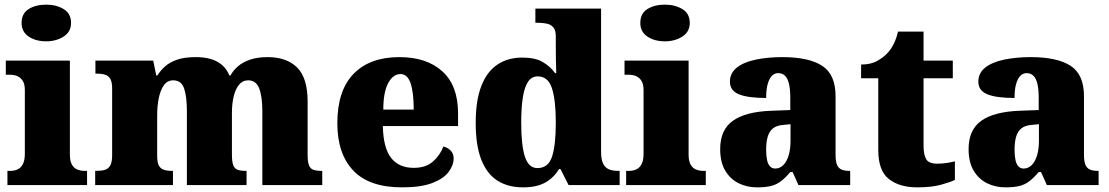

<svg xmlns="http://www.w3.org/2000/svg" viewBox="-20 -797 4777 827"><path d="M12 0V-61H24Q43 -61 57 -68Q71 -75 79 -91Q87 -107 87 -135V-409Q87 -434 78.5 -448Q70 -462 56 -468.5Q42 -475 24 -475H5V-536H281V-131Q281 -105 289 -89.5Q297 -74 311.5 -67.5Q326 -61 344 -61H355V0ZM179 -619Q134 -619 103.5 -639.5Q73 -660 73 -698Q73 -739 103.5 -758Q134 -777 179 -777Q222 -777 254 -758Q286 -739 286 -698Q286 -660 254 -639.5Q222 -619 179 -619Z M390 0V-61H394Q417 -61 432 -65.5Q447 -70 455 -84.5Q463 -99 463 -128V-417Q463 -444 455 -457.5Q447 -471 432 -475.5Q417 -480 395 -480H391V-536H640L653 -472H658Q671 -493 691 -511Q711 -529 743 -540Q775 -551 823 -551Q861 -551 889 -542.5Q917 -534 937 -516.5Q957 -499 968 -472H973Q984 -493 1004.5 -511Q1025 -529 1057 -540Q1089 -551 1132 -551Q1215 -551 1260 -506Q1305 -461 1305 -360V-131Q1305 -101 1310.5 -86Q1316 -71 1329 -66Q1342 -61 1364 -61H1368V0H1110V-317Q1110 -381 1096.5 -416Q1083 -451 1049 -451Q1025 -451 1009.5 -432Q994 -413 986.5 -381.5Q979 -350 979 -312V-131Q979 -101 984.5 -86Q990 -71 1003 -66Q1016 -61 1038 -61H1042V0H785V-317Q785 -381 773 -416Q761 -451 726 -451Q701 -451 686 -430Q671 -409 664 -375Q657 -341 657 -301V-125Q657 -98 664 -84.5Q671 -71 685 -66Q699 -61 721 -61H725V0Z M1712 10Q1570 10 1501.5 -62.5Q1433 -135 1433 -266Q1433 -407 1503 -479Q1573 -551 1700 -551Q1818 -551 1885.5 -489.5Q1953 -428 1953 -309V-254H1629Q1631 -160 1664.5 -117Q1698 -74 1762 -74Q1813 -74 1843.5 -100Q1874 -126 1890 -166Q1909 -161 1921.5 -148Q1934 -135 1934 -115Q1934 -85 1912 -56Q1890 -27 1841.5 -8.5Q1793 10 1712 10ZM1762 -325Q1762 -399 1748.5 -438.5Q1735 -478 1705 -478Q1673 -478 1652 -439Q1631 -400 1631 -325Z M2233 10Q2168 10 2122.5 -19Q2077 -48 2053 -109.5Q2029 -171 2029 -267Q2029 -364 2053 -426Q2077 -488 2122 -518.5Q2167 -549 2230 -549Q2285 -549 2317.5 -530Q2350 -511 2371 -482H2376Q2375 -505 2374.5 -536Q2374 -567 2374 -596V-641Q2374 -667 2363 -679.5Q2352 -692 2334 -695.5Q2316 -699 2294 -699H2286V-760H2569V-143Q2569 -112 2577 -94Q2585 -76 2601 -68.5Q2617 -61 2641 -61H2649V0H2429L2394 -69H2388Q2366 -32 2329 -11Q2292 10 2233 10ZM2295 -73Q2341 -73 2357.5 -121.5Q2374 -170 2374 -270Q2374 -365 2357.5 -416.5Q2341 -468 2296 -468Q2270 -468 2254.5 -445Q2239 -422 2232 -377.5Q2225 -333 2225 -269Q2225 -171 2241 -122Q2257 -73 2295 -73Z M2677 0V-61H2689Q2708 -61 2722 -68Q2736 -75 2744 -91Q2752 -107 2752 -135V-409Q2752 -434 2743.5 -448Q2735 -462 2721 -468.5Q2707 -475 2689 -475H2670V-536H2946V-131Q2946 -105 2954 -89.5Q2962 -74 2976.5 -67.5Q2991 -61 3009 -61H3020V0ZM2844 -619Q2799 -619 2768.5 -639.5Q2738 -660 2738 -698Q2738 -739 2768.5 -758Q2799 -777 2844 -777Q2887 -777 2919 -758Q2951 -739 2951 -698Q2951 -660 2919 -639.5Q2887 -619 2844 -619Z M3240 10Q3197 10 3161 -8Q3125 -26 3103.5 -62.5Q3082 -99 3082 -155Q3082 -238 3137 -277Q3192 -316 3303 -320L3384 -323V-375Q3384 -412 3378.5 -435.5Q3373 -459 3361.5 -470.5Q3350 -482 3332 -482Q3316 -482 3304.5 -470Q3293 -458 3286.5 -434.5Q3280 -411 3280 -375Q3201 -375 3162.5 -391Q3124 -407 3124 -445Q3124 -483 3154.5 -506.5Q3185 -530 3236.5 -540.5Q3288 -551 3349 -551Q3464 -551 3521.5 -513.5Q3579 -476 3579 -383V-131Q3579 -104 3584.5 -89Q3590 -74 3603 -67.5Q3616 -61 3638 -61H3642V0H3419L3394 -56H3384Q3362 -30 3342.5 -15.5Q3323 -1 3299.5 4.5Q3276 10 3240 10ZM3319 -71Q3339 -71 3354 -86Q3369 -101 3377 -128Q3385 -155 3385 -191V-262L3354 -259Q3326 -257 3310 -244.5Q3294 -232 3287 -209Q3280 -186 3280 -152Q3280 -126 3284 -107.5Q3288 -89 3297 -80Q3306 -71 3319 -71Z M3931 10Q3854 10 3808.5 -26Q3763 -62 3763 -150V-460H3689V-519Q3732 -519 3760 -535.5Q3788 -552 3802 -568Q3816 -582 3828.5 -606Q3841 -630 3848 -661H3958V-536H4084V-460H3958V-170Q3958 -130 3969.5 -111Q3981 -92 4017 -92Q4037 -92 4057 -95Q4077 -98 4093 -102V-22Q4075 -13 4034 -1.5Q3993 10 3931 10Z M4310 10Q4267 10 4231 -8Q4195 -26 4173.5 -62.5Q4152 -99 4152 -155Q4152 -238 4207 -277Q4262 -316 4373 -320L4454 -323V-375Q4454 -412 4448.5 -435.5Q4443 -459 4431.5 -470.5Q4420 -482 4402 -482Q4386 -482 4374.5 -470Q4363 -458 4356.5 -434.5Q4350 -411 4350 -375Q4271 -375 4232.5 -391Q4194 -407 4194 -445Q4194 -483 4224.5 -506.5Q4255 -530 4306.5 -540.5Q4358 -551 4419 -551Q4534 -551 4591.5 -513.5Q4649 -476 4649 -383V-131Q4649 -104 4654.5 -89Q4660 -74 4673 -67.5Q4686 -61 4708 -61H4712V0H4489L4464 -56H4454Q4432 -30 4412.5 -15.5Q4393 -1 4369.5 4.5Q4346 10 4310 10ZM4389 -71Q4409 -71 4424 -86Q4439 -101 4447 -128Q4455 -155 4455 -191V-262L4424 -259Q4396 -257 4380 -244.5Q4364 -232 4357 -209Q4350 -186 4350 -152Q4350 -126 4354 -107.5Q4358 -89 4367 -80Q4376 -71 4389 -71Z"/></svg>

Font: Noto Serif Armenian Black
Style: Regular
Weight: 900
Version: Version 2.007